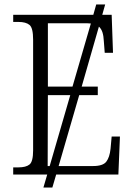

<svg xmlns="http://www.w3.org/2000/svg" viewBox="-20 -780 598 858"><path d="M39 0V-32H62Q96 -32 112 -45Q128 -58 128 -108V-603Q128 -655 112 -668.5Q96 -682 62 -682H39V-714H397L410 -760H450L437 -714H479L485 -544H448L444 -596Q443 -619 438 -635Q433 -651 422 -661L345 -393H417V-355H334L242 -38H396Q440 -38 455 -57.5Q470 -77 474 -115L479 -170H516L509 0H231L214 58H174L191 0ZM194 -393H304L386 -675Q379 -676 370 -676H194ZM193 -38H202L294 -355H194Z"/></svg>

Font: Noto Serif SemiCondensed Light
Style: Regular
Weight: 300
Width: 4
Designer: Monotype Design Team
Foundry: Monotype Imaging Inc.
Version: Version 2.013